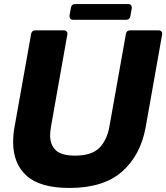

<svg xmlns="http://www.w3.org/2000/svg" viewBox="-20 -913 823 950"><path d="M45 -210Q45 -249 52 -285L134 -745Q137 -763 155 -763H295Q305 -763 310 -757Q315 -751 313 -741L232 -285Q228 -257 228 -244Q228 -196 256 -169.5Q284 -143 352 -143Q433 -143 471 -181Q509 -219 521 -285L603 -745Q606 -763 624 -763H764Q774 -763 779 -757Q784 -751 782 -741L701 -285Q676 -145 584 -64Q492 17 324 17Q179 17 112 -43Q45 -103 45 -210ZM342 -815Q332 -815 327.5 -821Q323 -827 324 -837L331 -875Q334 -893 352 -893H614Q624 -893 628.5 -887Q633 -881 632 -871L625 -833Q622 -815 604 -815Z"/></svg>

Font: Open Sauce Two Black Italic
Style: Regular
Weight: 900
Italic angle: -10°
Designer: Alfredo Marco Pradil
Foundry: Creative Sauce Fz LLC
Version: Version 1.477